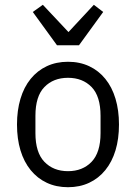

<svg xmlns="http://www.w3.org/2000/svg" viewBox="-20 -770 568 802"><path d="M218 -581 117 -720 159 -750 266 -636 372 -750 411 -720 310 -581ZM264 12Q215 12 175.5 -6.5Q136 -25 108 -59.5Q80 -94 65.5 -142Q51 -190 51 -250Q51 -309 65.5 -357.5Q80 -406 108 -440.5Q136 -475 175.5 -493.5Q215 -512 264 -512Q313 -512 352.5 -493.5Q392 -475 420 -440.5Q448 -406 462.5 -357.5Q477 -309 477 -250Q477 -190 462.5 -142Q448 -94 420 -59.5Q392 -25 352.5 -6.5Q313 12 264 12ZM264 -55Q325 -55 362.5 -94Q400 -133 400 -214V-286Q400 -368 362.5 -406.5Q325 -445 264 -445Q203 -445 165.5 -406.5Q128 -368 128 -286V-214Q128 -133 165.5 -94Q203 -55 264 -55Z"/></svg>

Font: PlemolJP
Style: Regular
Weight: 400
Monospace: yes
Version: v2.0.4; ttfautohint (v1.8.4.7-5d5b-dirty) -l 6 -r 45 -G 200 